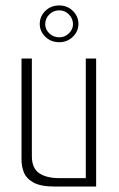

<svg xmlns="http://www.w3.org/2000/svg" viewBox="-20 -685 436 705"><path d="M182 0Q129 0 102.5 -15Q76 -30 67.5 -52.5Q59 -75 59 -97V-470H97V-112Q97 -67 124 -49Q151 -31 196 -31H295V-470H333V0ZM198 -530Q167 -530 146.5 -550Q126 -570 126 -597Q126 -625 146.5 -645Q167 -665 198 -665Q227 -665 247.5 -645Q268 -625 268 -597Q268 -570 247.5 -550Q227 -530 198 -530ZM198 -548Q218 -548 233 -562.5Q248 -577 248 -596Q248 -617 233 -632Q218 -647 198 -647Q176 -647 161 -632Q146 -617 146 -596Q146 -577 161 -562.5Q176 -548 198 -548Z"/></svg>

Font: Smooch Sans Light
Style: Regular
Weight: 300
Designer: Robert E. Leuschke
Foundry: Robert E. Leuschke
Version: Version 1.010; ttfautohint (v1.8.3)